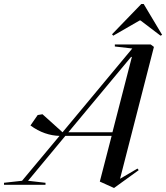

<svg xmlns="http://www.w3.org/2000/svg" viewBox="-121 -922 829 958"><path d="M448 16 571 -73 565 -81 478 -30 647 -688 631 -700H452V-690L539 -680L191 -262L91 -352L67 -348L31 -296C78 -261 129 -245 176 -244L-11 -20L-101 -10V0H106V-10L19 -20L205 -244H436L377 -16ZM444 -744 576 -820H580L680 -744L688 -748L596 -902H584L438 -751ZM220 -262 533 -638H537L440 -262Z"/></svg>

Font: Mazius Display Extra italic
Style: Regular
Weight: 400
Italic angle: -17°
Designer: Alberto Casagrande & Collletttivo
Foundry: Collletttivo
Version: Version 2.000;Glyphs 3.2 (3217)